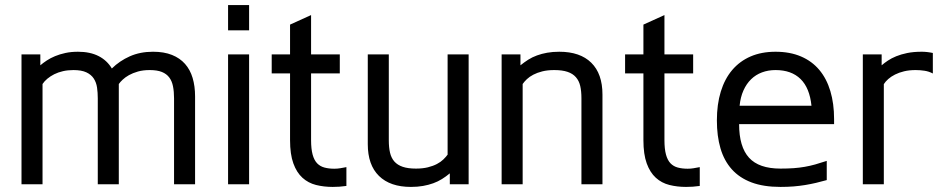

<svg xmlns="http://www.w3.org/2000/svg" viewBox="-20 -736 3761 767"><path d="M141.1 -518.6V-475.1Q151.9 -484.4 166.5 -494.1Q181.2 -503.9 200 -511.7Q218.8 -519.5 241.5 -524.4Q264.2 -529.3 291.5 -529.3Q339.8 -529.3 373.8 -512Q407.7 -494.6 426.8 -462.4Q457.5 -492.7 498.5 -511Q539.6 -529.3 591.3 -529.3Q635.3 -529.3 667 -516.6Q698.7 -503.9 719.2 -480.7Q739.7 -457.5 749.5 -424.6Q759.3 -391.6 759.3 -351.1V0H675.3V-343.3Q675.3 -370.1 671.1 -391.1Q667 -412.1 656.2 -426.5Q645.5 -440.9 626.7 -448.5Q607.9 -456.1 578.1 -456.1Q551.3 -456.1 530.8 -450.2Q510.3 -444.3 495.1 -435.8Q480 -427.2 470 -417.7Q460 -408.2 454.6 -400.4V0H370.6V-343.3Q370.6 -365.7 367.7 -386.2Q364.7 -406.7 354.5 -422.4Q344.2 -438 325 -447Q305.7 -456.1 273.4 -456.1Q251 -456.1 231.7 -451.7Q212.4 -447.3 196.8 -439.5Q181.2 -431.6 169.2 -421.6Q157.2 -411.6 149.9 -400.4V0H65.9V-518.6Z M891.1 -614.7V-715.8H975.1V-614.7ZM891.1 0V-518.6H975.1V0Z M1363.8 6.8Q1350.1 8.8 1335.9 9.8Q1321.8 10.7 1309.1 10.7Q1273.4 10.7 1242.4 2.9Q1211.4 -4.9 1188.2 -25.9Q1165 -46.9 1151.9 -83.3Q1138.7 -119.6 1138.7 -176.3V-442.9H1065.4V-518.6H1138.7V-637.7L1222.7 -675.8V-518.6H1337.4V-442.9H1222.7V-176.3Q1222.7 -141.1 1228.8 -118.7Q1234.9 -96.2 1246.8 -83.7Q1258.8 -71.3 1276.1 -66.7Q1293.5 -62 1315.4 -62Q1328.1 -62 1339.6 -64Q1351.1 -65.9 1363.8 -68.4Z M1776.9 0V-43.5Q1761.7 -30.8 1745.6 -20.8Q1729.5 -10.7 1710.7 -3.9Q1691.9 2.9 1669.9 6.8Q1647.9 10.7 1621.6 10.7Q1538.6 10.7 1493.9 -33.2Q1449.2 -77.1 1449.2 -160.2V-518.6H1533.2V-175.3Q1533.2 -147 1538.1 -126Q1543 -105 1555.4 -90.8Q1567.9 -76.7 1588.9 -69.6Q1609.9 -62.5 1641.6 -62.5Q1668.5 -62.5 1689.2 -67.6Q1710 -72.8 1725.3 -80.8Q1740.7 -88.9 1751 -98.9Q1761.2 -108.9 1768.1 -118.2V-518.6H1852.1V0Z M2059.1 -518.6V-475.1Q2074.2 -487.3 2090.3 -497.6Q2106.4 -507.8 2125.2 -514.6Q2144 -521.5 2166 -525.4Q2188 -529.3 2214.4 -529.3Q2297.4 -529.3 2342 -485.4Q2386.7 -441.4 2386.7 -358.4V0H2302.7V-343.3Q2302.7 -371.6 2297.9 -392.6Q2293 -413.6 2280.5 -427.7Q2268.1 -441.9 2247.1 -449Q2226.1 -456.1 2194.3 -456.1Q2167 -456.1 2146.5 -450.9Q2126 -445.8 2110.6 -437.7Q2095.2 -429.7 2084.7 -419.7Q2074.2 -409.7 2067.9 -400.4V0H1983.9V-518.6Z M2775.4 6.8Q2761.7 8.8 2747.6 9.8Q2733.4 10.7 2720.7 10.7Q2685.1 10.7 2654.1 2.9Q2623 -4.9 2599.9 -25.9Q2576.7 -46.9 2563.5 -83.3Q2550.3 -119.6 2550.3 -176.3V-442.9H2477.1V-518.6H2550.3V-637.7L2634.3 -675.8V-518.6H2749V-442.9H2634.3V-176.3Q2634.3 -141.1 2640.4 -118.7Q2646.5 -96.2 2658.4 -83.7Q2670.4 -71.3 2687.7 -66.7Q2705.1 -62 2727.1 -62Q2739.7 -62 2751.2 -64Q2762.7 -65.9 2775.4 -68.4Z M3282.7 -16.6Q3260.7 -10.3 3239.5 -5.4Q3218.3 -0.5 3196 3.2Q3173.8 6.8 3149.7 8.8Q3125.5 10.7 3097.7 10.7Q3030.3 10.7 2982.2 -7.3Q2934.1 -25.4 2903.3 -59.8Q2872.6 -94.2 2858.2 -143.3Q2843.8 -192.4 2843.8 -254.9Q2843.8 -319.3 2859.4 -370.1Q2875 -420.9 2905 -456.3Q2935.1 -491.7 2978.5 -510.5Q3022 -529.3 3078.1 -529.3Q3135.7 -529.3 3179.7 -510.5Q3223.6 -491.7 3252.9 -456.8Q3282.2 -421.9 3297.1 -372.1Q3312 -322.3 3312 -260.3V-240.2H2932.6Q2932.6 -149.4 2972.2 -106Q3011.7 -62.5 3097.7 -62.5Q3127 -62.5 3150.4 -64.2Q3173.8 -65.9 3194.8 -69.6Q3215.8 -73.2 3236.8 -79.1Q3257.8 -85 3282.7 -93.3ZM3221.7 -313.5Q3214.4 -384.8 3178 -420.4Q3141.6 -456.1 3078.1 -456.1Q3048.8 -456.1 3023.9 -446.8Q2999 -437.5 2980.5 -419.4Q2961.9 -401.4 2950 -374.8Q2938 -348.1 2934.6 -313.5Z M3426.8 0V-518.6H3502V-475.1Q3512.7 -484.4 3526.9 -493.9Q3541 -503.4 3560.1 -511.2Q3579.1 -519 3604.2 -524.2Q3629.4 -529.3 3661.6 -529.3Q3666 -529.3 3671.9 -529.1Q3677.7 -528.8 3683.8 -528.1Q3689.9 -527.3 3696 -526.4Q3702.1 -525.4 3706.5 -524.4V-442.4Q3690.9 -450.7 3673.3 -453.4Q3655.8 -456.1 3637.7 -456.1Q3612.3 -456.1 3591.8 -451.2Q3571.3 -446.3 3555.4 -438.2Q3539.6 -430.2 3528.3 -420.2Q3517.1 -410.2 3510.7 -399.9V0Z"/></svg>

Font: Arian AMU
Style: Regular
Weight: 400
Designer: Ruben Hakobyan (Tarumian)
Foundry: Ruben Hakobyan (Tarumian)
Version: Version 4.003